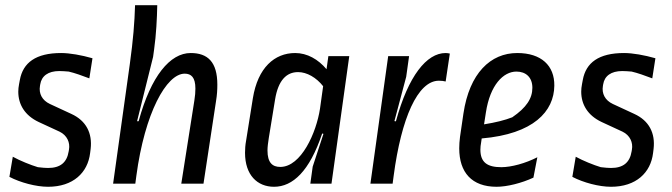

<svg xmlns="http://www.w3.org/2000/svg" viewBox="-20 -703 2573 735"><path d="M128 -236 208 -199C237 -185 249 -157 244 -130L243 -124C236 -80 210 -60 164 -60C155 -60 141 -61 125 -63C98 -71 56 -88 29 -103L16 -26C58 -4 118 12 164 12C260 12 316 -42 325 -117L327 -133C334 -193 310 -241 253 -267L171 -305C141 -319 128 -345 133 -374L134 -380C139 -412 164 -431 207 -431C216 -431 233 -430 243 -429C265 -424 296 -413 322 -403L334 -480C292 -492 247 -500 214 -500C117 -500 68 -463 56 -397L53 -381C51 -371 50 -361 50 -352C50 -303 75 -261 128 -236Z M413 0H498L502 -30C534 -270 617 -421 687 -421C712 -421 728 -407 728 -364C728 -351 727 -336 724 -318L674 0H759L807 -316C811 -340 812 -360 812 -379C812 -466 775 -500 710 -500C631 -500 558 -412 511 -240L508 -238L505 -240L566 -485L570 -514C578 -571 581 -632 582 -683H497C495 -616 490 -552 477 -458Z M922 -164C919 -148 918 -132 918 -118C918 -33 965 12 1029 12C1101 12 1165 -48 1213 -191L1216 -192L1218 -190L1177 -65L1168 0H1249L1317 -488H1237L1230 -438C1198 -476 1156 -500 1110 -500C1031 -500 967 -444 948 -327ZM1053 -64C1023 -64 1004 -80 1004 -127C1004 -140 1006 -156 1009 -175L1033 -322C1045 -396 1077 -427 1121 -427C1155 -427 1191 -406 1217 -373L1205 -287C1191 -195 1133 -64 1053 -64Z M1483 0 1487 -30C1516 -250 1579 -394 1660 -394C1671 -394 1678 -393 1686 -391L1702 -498C1698 -499 1690 -500 1686 -500C1613 -500 1543 -412 1496 -240L1493 -238L1490 -240L1535 -409L1546 -488H1466L1398 0Z M2102 -375C2103 -452 2052 -500 1960 -500C1858 -500 1777 -423 1754 -268L1741 -179C1739 -163 1738 -149 1738 -135C1738 -43 1786 12 1881 12C1921 12 1977 -2 2022 -23L2037 -101C1992 -78 1938 -63 1899 -63C1846 -63 1819 -81 1819 -130C1819 -139 1820 -148 1822 -159L1824 -173C2023 -190 2101 -277 2102 -375ZM1840 -272C1856 -378 1907 -429 1957 -429C1993 -429 2018 -407 2018 -367C2018 -326 1995 -291 1941 -254C1913 -243 1877 -234 1833 -227Z M2283 -236 2363 -199C2392 -185 2404 -157 2399 -130L2398 -124C2391 -80 2365 -60 2319 -60C2310 -60 2296 -61 2280 -63C2253 -71 2211 -88 2184 -103L2171 -26C2213 -4 2273 12 2319 12C2415 12 2471 -42 2480 -117L2482 -133C2489 -193 2465 -241 2408 -267L2326 -305C2296 -319 2283 -345 2288 -374L2289 -380C2294 -412 2319 -431 2362 -431C2371 -431 2388 -430 2398 -429C2420 -424 2451 -413 2477 -403L2489 -480C2447 -492 2402 -500 2369 -500C2272 -500 2223 -463 2211 -397L2208 -381C2206 -371 2205 -361 2205 -352C2205 -303 2230 -261 2283 -236Z"/></svg>

Font: Ropa Sans
Style: Italic
Weight: 400
Designer: Botio Nikoltchev
Foundry: Botjo Nikoltchev
Version: Version 1.002